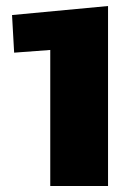

<svg xmlns="http://www.w3.org/2000/svg" viewBox="-20 -618 459 638"><path d="M147 0V-452L27 -443L20 -568L339 -598V0Z"/></svg>

Font: Goldman
Style: Bold
Weight: 700
Designer: Jaikishan Patel
Version: Version 1.000; ttfautohint (v1.8.3)